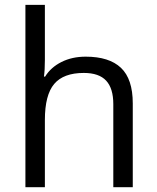

<svg xmlns="http://www.w3.org/2000/svg" viewBox="-20 -780 654 800"><path d="M452.1 0V-346.2Q452.1 -411.6 422.4 -443.8Q392.6 -476.1 329.1 -476.1Q244.6 -476.1 205.8 -430.2Q167 -384.3 167 -279.8V0H85.9V-759.8H167V-529.8Q167 -488.3 163.1 -460.9H168Q191.9 -499.5 236.1 -521.7Q280.3 -543.9 336.9 -543.9Q435.1 -543.9 484.1 -497.3Q533.2 -450.7 533.2 -349.1V0Z"/></svg>

Font: f0_51640 
Style: Regular
Weight: 400
Foundry: Ascender Corporation
Version: Version 1.10